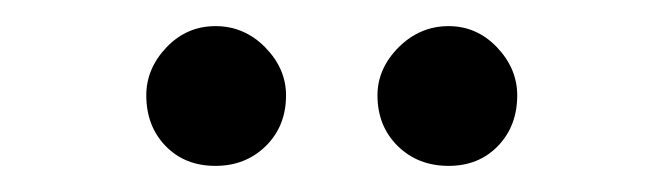

<svg xmlns="http://www.w3.org/2000/svg" viewBox="-20 -737 508 147"><path d="M145 -717Q167 -717 183 -700.8Q199 -684.5 199 -664Q199 -640.5 183.5 -625.2Q168 -610 145 -610Q121.5 -610 106.8 -625.2Q92 -640.5 92 -664Q92 -684.5 107.5 -700.8Q123 -717 145 -717ZM323.5 -717Q345 -717 360.5 -700.8Q376 -684.5 376 -664Q376 -640.5 361.2 -625.2Q346.5 -610 323.5 -610Q300 -610 284.5 -625.2Q269 -640.5 269 -664Q269 -684.5 285.2 -700.8Q301.5 -717 323.5 -717Z"/></svg>

Font: MM Phetkon
Style: Regular
Weight: 400
Designer: Khon Soe Zaw Thu
Version: Version 1.00 July 15, 2016, initial release